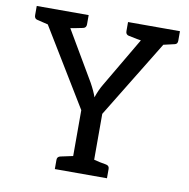

<svg xmlns="http://www.w3.org/2000/svg" viewBox="-80 -795 861 874"><g transform="rotate(10 350.5 -357.5)"><path d="M682 -716V-672Q682 -657 670 -654L618 -642L399 -284V-72Q425 -65 456 -60Q471 -57 471 -42V1H230V-42Q230 -57 246 -60L302 -72V-284L84 -642L34 -654Q20 -657 20 -673V-716H260V-673Q260 -657 245 -654Q192 -643 188 -643L322 -415Q342 -379 351 -352Q363 -388 380 -416L514 -644Q509 -644 456 -655Q442 -658 442 -674V-716Z"/></g></svg>

Font: Aleo
Style: Regular
Weight: 400
Designer: Alessio Laiso
Version: Version 1.1